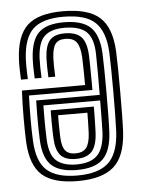

<svg xmlns="http://www.w3.org/2000/svg" viewBox="-48 -648 521 696"><g transform="rotate(-5 212.5 -300.0)"><path d="M206 -609Q298.6 -609 340.2 -571.7Q381.8 -534.3 386.3 -448.5Q387.5 -423.8 388 -384.3Q388.5 -344.9 388.5 -300.9Q388.5 -257 388 -217.6Q387.5 -178.3 386.2 -153.9Q381 -65.1 338.4 -28Q295.9 9 207.6 9Q118.7 9 77.8 -27.3Q37 -63.7 32.9 -149Q32.1 -167.5 31.7 -189.5Q31.3 -211.5 31.4 -235.7Q31.4 -259.9 32 -285.2Q32.6 -310.4 33.9 -335.4H263.7Q263.7 -354.9 263.4 -374.5Q263.1 -394.2 262.7 -411.1Q262.4 -427.9 261.9 -438.6Q259.7 -475.4 247.3 -491.9Q234.9 -508.4 206 -508.4Q181.3 -508.4 170.3 -493.6Q159.3 -478.8 157.6 -442.2Q157.2 -432.2 157.3 -415Q157.5 -397.9 158.6 -375.1H133.6Q132.5 -397.4 132.4 -415Q132.2 -432.7 132.6 -443.3Q134.8 -489.8 151.6 -509.2Q168.5 -528.5 206 -528.5Q247.6 -528.5 266.3 -508.6Q285 -488.7 287.1 -441.4Q287.6 -427.1 288 -406.4Q288.4 -385.7 288.5 -362.1Q288.7 -338.6 288.7 -315.3H57.8Q57 -294.4 56.6 -272.5Q56.2 -250.6 56.2 -229Q56.3 -207.4 56.6 -187.4Q57 -167.4 57.9 -150.1Q61.5 -74.4 96.8 -42.8Q132.1 -11.1 207.6 -11.1Q284.3 -11.1 320.4 -44.2Q356.6 -77.2 361.3 -155.3Q362.5 -180.8 363.1 -220.6Q363.6 -260.5 363.6 -304.1Q363.6 -347.7 363 -385.8Q362.4 -423.8 361.5 -445.9Q357.6 -521.8 322.3 -555.3Q287.1 -588.9 206 -588.9Q129.8 -588.9 95.7 -556.3Q61.6 -523.6 57.9 -447.2Q57.4 -436.3 57.5 -424.1Q57.5 -411.8 57.9 -399.4Q58.3 -387 58.9 -375.1H33.9Q33.1 -391.3 32.6 -411.2Q32.1 -431.1 32.9 -448.1Q37 -534.7 77 -571.9Q117.1 -609 206 -609ZM206 -568.8Q272.3 -568.8 302.7 -540.6Q333 -512.5 336.6 -445Q337.6 -422.1 338.1 -383.9Q338.6 -345.6 338.6 -302.3Q338.6 -259 338.1 -220Q337.6 -181 336.4 -156.9Q332.5 -89.2 302.4 -60.2Q272.4 -31.2 207.6 -31.2Q145.5 -31.2 115.8 -58.1Q86 -84.9 82.9 -150.8Q82.1 -169.1 81.6 -192.1Q81.1 -215.1 81.3 -241.4Q81.4 -267.6 82.2 -295.2H313.5Q313.7 -340.1 313.7 -374.4Q313.7 -408.8 313 -443.2Q312.1 -499.8 287.7 -524.2Q263.4 -548.7 206 -548.7Q158.7 -548.7 134.7 -526.6Q110.6 -504.5 107.8 -445.8Q107.3 -431.1 107.5 -413.3Q107.8 -395.4 108.8 -375.1H83.9Q83 -393.4 82.5 -411.5Q82.1 -429.6 82.9 -446.5Q86.1 -512.5 114.4 -540.6Q142.7 -568.8 206 -568.8ZM313.3 -275H106.7Q106.2 -250.5 106.3 -228.3Q106.3 -206.1 106.7 -186.7Q107.1 -167.4 107.8 -151.3Q110.4 -93.5 135.8 -72.4Q161.3 -51.3 207.6 -51.3Q259.3 -51.3 283.7 -75.8Q308.1 -100.2 311.6 -158.6Q312.2 -171.8 312.6 -204.4Q313 -237 313.3 -275ZM288.5 -254.9Q288.5 -239 288.2 -221.6Q287.8 -204.3 287.5 -188.3Q287.3 -172.3 286.6 -160.1Q284 -112.2 265.5 -91.8Q247.1 -71.5 207.6 -71.5Q168.9 -71.5 151.8 -90.8Q134.6 -110.1 132.6 -153.9Q132.1 -164.6 131.7 -180.8Q131.3 -196.9 131.2 -216.2Q131.2 -235.4 131.5 -254.9ZM263.3 -234.8H156.6Q156.3 -219.4 156.5 -203.9Q156.7 -188.5 157 -175.5Q157.2 -162.6 157.6 -154.7Q159.1 -120.7 170.7 -106.1Q182.2 -91.6 207.6 -91.6Q234.6 -91.6 247.1 -107.4Q259.6 -123.3 261.7 -161.2Q262.1 -170.8 262.3 -181.9Q262.6 -193 262.9 -206.1Q263.1 -219.2 263.3 -234.8Z"/></g></svg>

Font: Big Shoulders Inline Display SC Thin
Style: Regular
Weight: 100
Designer: Patric King
Foundry: XO Type Co
Version: Version 2.002